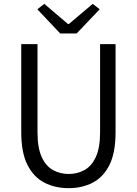

<svg xmlns="http://www.w3.org/2000/svg" viewBox="-20 -959 707 992"><path d="M335 13.2Q265.6 13.2 210.2 -14.9Q154.8 -43 122.3 -106.2Q89.8 -169.4 89.8 -275.9V-731H173.8V-274.9Q173.8 -195.3 195.3 -148.2Q216.8 -101.1 253.4 -80.6Q290 -60.1 335 -60.1Q379.9 -60.1 416.7 -80.6Q453.6 -101.1 475.3 -148.2Q497.1 -195.3 497.1 -274.9V-731H577.1V-275.9Q577.1 -169.4 545.2 -106.2Q513.2 -43 458.3 -14.9Q403.3 13.2 335 13.2ZM291 -786.1 172.9 -911.1 209 -939 331.1 -835H335.9L459 -939L495.1 -911.1L376 -786.1Z"/></svg>

Font: Shanggu Mono N
Style: Regular
Weight: 350
Designer: GuiWonder
Version: Version 1.021